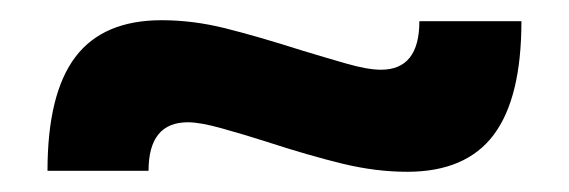

<svg xmlns="http://www.w3.org/2000/svg" viewBox="-20 -432 563 190"><path d="M140 -412Q171 -412 203 -404Q235 -396 279 -382Q302 -375 323 -369Q344 -363 357 -363Q395 -363 395 -411H496Q496 -335 468.5 -298.5Q441 -262 383 -262Q352 -262 319 -270Q286 -278 243 -292Q221 -299 199.5 -305Q178 -311 166 -311Q127 -311 127 -263H27Q27 -339 54.5 -375.5Q82 -412 140 -412Z"/></svg>

Font: Mozilla Text BETA
Style: Bold
Weight: 700
Designer: Studio DRAMA
Foundry: Studio DRAMA
Version: Version 0.100